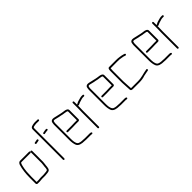

<svg xmlns="http://www.w3.org/2000/svg" viewBox="173 -1673 2716 2716"><g transform="rotate(-45 1531.0 -315.5)"><path d="M303 -427H123C101 -427 87 -408 80 -389C59 -322 50 -242 50 -154V-43C50 -32 59 -23 69 -22H114C121 -22 130 -23 139 -24L163 -26H220C225 -26 231 -26 238 -27L254 -29C260 -30 265 -30 269 -30C278 -30 294 -35 302 -37C331 -47 333 -88 336 -124L339 -146C341 -164 342 -167 343 -187V-405C343 -413 338 -419 330 -419C322 -419 316 -413 316 -405V-188C315 -169 314 -166 312 -149L309 -127C307 -109 308 -81 299 -68C295 -61 278 -57 268 -57C263 -57 258 -57 252 -56L234 -54C229 -53 225 -53 220 -53H162C148 -52 129 -49 114 -49H77V-154C77 -186 79 -222 81 -252C83 -288 91 -321 97 -351C101 -364 107 -400 123 -400H303C311 -400 317 -406 317 -414C317 -422 311 -427 303 -427Z M458 -434C473 -436 493 -441 507 -443C523 -446 519 -473 501 -470C488 -468 469 -463 455 -461C438 -461 441 -434 458 -434ZM713 -470C713 -478 707 -484 699 -484H692C681 -484 657 -479 647 -477L637 -475C620 -472 624 -446 642 -449C656 -451 676 -457 692 -457H699C707 -457 713 -462 713 -470ZM590 -9V-611C590 -614 591 -618 592 -621C592 -622 593 -624 595 -625C604 -631 614 -633 626 -634C640 -635 647 -638 662 -638C670 -637 677 -637 684 -637H710C717 -637 723 -643 723 -650C723 -657 717 -664 710 -664H684C677 -664 670 -664 662 -665C654 -665 647 -665 641 -664C602 -657 563 -656 563 -611V-9C563 -1 569 5 577 5C585 5 590 -1 590 -9Z M966 -6C934 -6 889 -10 874 -29C853 -54 850 -97 850 -142V-449C850 -454 851 -460 852 -467C855 -482 855 -493 871 -493C876 -493 881 -493 885 -492L905 -487C921 -484 941 -479 955 -475L979 -471C994 -469 1005 -465 1019 -462L1037 -460L1054 -457C1066 -456 1097 -452 1097 -439V-264H1047C1034 -264 1000 -262 985 -262H890C883 -262 877 -255 877 -248C877 -241 883 -235 890 -235H985C999 -235 1034 -237 1047 -237H1101C1113 -237 1124 -245 1124 -257V-440C1124 -471 1087 -481 1057 -484L1041 -486C1029 -487 1019 -489 1007 -492C984 -499 959 -501 936 -508L910 -514C896 -517 887 -520 871 -520C851 -520 835 -509 830 -494C828 -484 823 -462 823 -449V-142C823 -99 829 -58 842 -28C861 10 910 21 966 21C976 21 986 23 996 23H1088C1103 23 1120 32 1125 17C1131 -2 1104 -4 1088 -4H996C986 -4 976 -6 966 -6Z M1228 -476V-374C1228 -350 1226 -320 1226 -294V21C1226 29 1232 34 1240 34C1248 34 1253 29 1253 21V-294C1253 -320 1255 -352 1255 -374V-401C1260 -395 1265 -394 1272 -397C1294 -407 1320 -419 1346 -424C1357 -427 1370 -432 1381 -432H1408C1415 -432 1421 -439 1421 -446C1421 -453 1415 -459 1408 -459H1380C1374 -458 1367 -457 1360 -456C1329 -447 1294 -441 1269 -425C1264 -423 1258 -421 1255 -417V-476C1255 -484 1250 -490 1242 -490C1234 -490 1228 -484 1228 -476Z M1664 -6C1632 -6 1587 -10 1572 -29C1551 -54 1548 -97 1548 -142V-449C1548 -454 1549 -460 1550 -467C1553 -482 1553 -493 1569 -493C1574 -493 1579 -493 1583 -492L1603 -487C1619 -484 1639 -479 1653 -475L1677 -471C1692 -469 1703 -465 1717 -462L1735 -460L1752 -457C1764 -456 1795 -452 1795 -439V-264H1745C1732 -264 1698 -262 1683 -262H1588C1581 -262 1575 -255 1575 -248C1575 -241 1581 -235 1588 -235H1683C1697 -235 1732 -237 1745 -237H1799C1811 -237 1822 -245 1822 -257V-440C1822 -471 1785 -481 1755 -484L1739 -486C1727 -487 1717 -489 1705 -492C1682 -499 1657 -501 1634 -508L1608 -514C1594 -517 1585 -520 1569 -520C1549 -520 1533 -509 1528 -494C1526 -484 1521 -462 1521 -449V-142C1521 -99 1527 -58 1540 -28C1559 10 1608 21 1664 21C1674 21 1684 23 1694 23H1786C1801 23 1818 32 1823 17C1829 -2 1802 -4 1786 -4H1694C1684 -4 1674 -6 1664 -6Z M2089 -474H1951C1922 -474 1924 -429 1924 -398V-187C1924 -147 1930 -115 1930 -78C1930 -66 1932 -54 1932 -41C1932 -21 1950 -16 1971 -16H2097C2140 -16 2183 -22 2214 -34C2233 -39 2262 -45 2283 -48L2297 -50L2303 -52C2320 -52 2317 -82 2299 -78C2227 -68 2177 -43 2097 -43H1971C1967 -43 1963 -43 1959 -44C1958 -55 1957 -66 1957 -78C1957 -116 1951 -146 1951 -187V-398C1951 -411 1952 -435 1954 -446L2089 -447C2094 -446 2100 -446 2106 -446H2123C2127 -446 2132 -446 2138 -445C2164 -439 2197 -438 2220 -428L2230 -425C2238 -422 2243 -424 2246 -433C2249 -442 2247 -447 2239 -450L2229 -454C2209 -461 2182 -466 2159 -469L2141 -471C2135 -472 2129 -472 2124 -473C2114 -473 2100 -474 2089 -474Z M2557 -6C2525 -6 2480 -10 2465 -29C2444 -54 2441 -97 2441 -142V-449C2441 -454 2442 -460 2443 -467C2446 -482 2446 -493 2462 -493C2467 -493 2472 -493 2476 -492L2496 -487C2512 -484 2532 -479 2546 -475L2570 -471C2585 -469 2596 -465 2610 -462L2628 -460L2645 -457C2657 -456 2688 -452 2688 -439V-264H2638C2625 -264 2591 -262 2576 -262H2481C2474 -262 2468 -255 2468 -248C2468 -241 2474 -235 2481 -235H2576C2590 -235 2625 -237 2638 -237H2692C2704 -237 2715 -245 2715 -257V-440C2715 -471 2678 -481 2648 -484L2632 -486C2620 -487 2610 -489 2598 -492C2575 -499 2550 -501 2527 -508L2501 -514C2487 -517 2478 -520 2462 -520C2442 -520 2426 -509 2421 -494C2419 -484 2414 -462 2414 -449V-142C2414 -99 2420 -58 2433 -28C2452 10 2501 21 2557 21C2567 21 2577 23 2587 23H2679C2694 23 2711 32 2716 17C2722 -2 2695 -4 2679 -4H2587C2577 -4 2567 -6 2557 -6Z M2819 -476V-374C2819 -350 2817 -320 2817 -294V21C2817 29 2823 34 2831 34C2839 34 2844 29 2844 21V-294C2844 -320 2846 -352 2846 -374V-401C2851 -395 2856 -394 2863 -397C2885 -407 2911 -419 2937 -424C2948 -427 2961 -432 2972 -432H2999C3006 -432 3012 -439 3012 -446C3012 -453 3006 -459 2999 -459H2971C2965 -458 2958 -457 2951 -456C2920 -447 2885 -441 2860 -425C2855 -423 2849 -421 2846 -417V-476C2846 -484 2841 -490 2833 -490C2825 -490 2819 -484 2819 -476Z"/></g></svg>

Font: Electronic
Style: Lt
Weight: 300
Version: Version 1.011